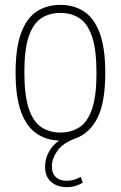

<svg xmlns="http://www.w3.org/2000/svg" viewBox="-20 -568 496 788"><path d="M254 200Q214.5 200 189.8 178.5Q165 157 165 116Q165 85.5 179.5 57.2Q194 29 222.5 9Q168.5 7 128.2 -21.2Q88 -49.5 66 -110Q44 -170.5 44 -270Q44 -372 66.8 -433Q89.5 -494 130.8 -521Q172 -548 228 -548Q283 -548 324.5 -521Q366 -494 389 -433Q412 -372 412 -270Q412 -147 380 -84Q348 -21 290 0Q237 19.5 215 51.5Q193 83.5 193 113Q193 144.5 209.5 159.2Q226 174 253 174Q283.5 174 311 158L320 181Q291 200 254 200ZM228 -24Q273 -24 306.2 -45.8Q339.5 -67.5 357.8 -120.8Q376 -174 376 -268Q376 -364 357.8 -417.8Q339.5 -471.5 306.2 -493.2Q273 -515 228 -515Q183 -515 149.8 -493.5Q116.5 -472 98.2 -419Q80 -366 80 -272Q80 -176 98.2 -122Q116.5 -68 149.8 -46Q183 -24 228 -24Z"/></svg>

Font: Encode Sans Condensed Thin
Style: Regular
Weight: 100
Width: 3
Designer: Multiple Designers
Foundry: Impallari Type
Version: Version 3.000; ttfautohint (v1.8.3) -l 8 -r 50 -G 200 -x 14 